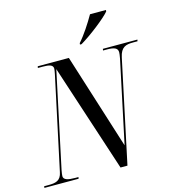

<svg xmlns="http://www.w3.org/2000/svg" viewBox="-158 -1042 1033 1150"><g transform="rotate(-15 358.0 -467.0)"><path d="M403 -783 402 -774H412C476 -812 575 -889 605 -925L606 -934H507C479 -885 439 -823 403 -783ZM-26 0H186L188 -10H168C123 -10 96 -17 96 -40C96 -48 98 -60 101 -77L227 -669L446 0H489L624 -635C637 -697 669 -704 713 -704H740L742 -714H528L526 -704H551C594 -704 617 -696 617 -669C617 -661 615 -649 612 -631L504 -122L317 -714H124L122 -704H153C191 -704 216 -699 216 -675C216 -668 214 -657 211 -642L88 -67C78 -16 46 -10 2 -10H-25Z"/></g></svg>

Font: Noto Serif Display Condensed Medium
Style: Italic
Weight: 500
Width: 3
Italic angle: -12°
Designer: Monotype Design Team
Foundry: Monotype Imaging Inc.
Version: Version 2.009